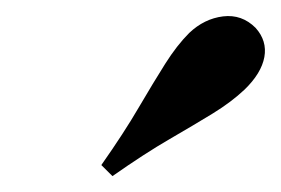

<svg xmlns="http://www.w3.org/2000/svg" viewBox="-20 -703 348 238"><path d="M119.4 -484.7 105.6 -498.4Q133.9 -538.7 152 -569.8Q170.2 -600.8 184.7 -623.8Q199.2 -646.8 214.5 -662.1Q233.1 -679.8 256.5 -682.7Q279.8 -685.5 296.8 -668.5Q311.3 -652.4 307.7 -632.3Q304 -612.1 283.1 -591.9Q266.9 -576.6 244 -562.5Q221 -548.4 190.3 -530.6Q159.7 -512.9 119.4 -484.7Z"/></svg>

Font: Playfair 5pt SemiExpanded Light ExtraBold
Style: Italic
Weight: 800
Italic angle: -15.6°
Version: Version 2.001;gftools[0.9.30]